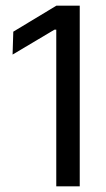

<svg xmlns="http://www.w3.org/2000/svg" viewBox="-20 -659 376 679"><path d="M179 0V-554H172.5L24.5 -466L27 -547L179.5 -639H262V0Z"/></svg>

Font: Anek Odia
Style: Regular
Weight: 400
Designer: Yesha Goshar & Mahesh Sahu (Odia), Yesha Goshar (Latin)
Foundry: Ek Type
Version: Version 1.003